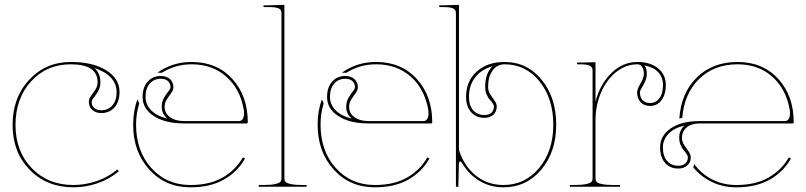

<svg xmlns="http://www.w3.org/2000/svg" viewBox="-20 -782 3376 804"><path d="M375.5 -497.1Q400.4 -475.1 400.4 -438Q400.4 -417 391.1 -400.6Q381.8 -384.3 372.8 -373.5Q363.8 -362.8 363.8 -355.5Q363.8 -339.8 374.3 -330.1Q384.8 -320.3 403.8 -320.3Q433.1 -320.3 450.7 -340.6Q468.3 -360.8 468.3 -396.5Q468.3 -430.7 444.6 -456.5Q420.9 -482.4 375.5 -497.1ZM277.3 -522.5Q368.7 -522.5 424.6 -487.8Q480.5 -453.1 480.5 -396.5Q480.5 -356.4 459.5 -332.5Q438.5 -308.6 403.8 -308.6Q380.9 -308.6 366.5 -321.5Q352.1 -334.5 352.1 -355.5Q352.1 -368.2 361.1 -380.4Q370.1 -392.6 379.4 -406.7Q388.7 -420.9 388.7 -438Q388.7 -512.7 275.9 -512.7Q175.3 -512.7 110.1 -441.2Q44.9 -369.6 44.9 -258.8Q44.9 -148.4 112.8 -77.9Q180.7 -7.3 287.6 -7.3Q336.9 -7.3 385.3 -23.9Q433.6 -40.5 471.2 -72.3L477.5 -64.9Q438.5 -31.7 388.4 -14.6Q338.4 2.4 287.6 2.4Q176.3 2.4 104.5 -71Q32.7 -144.5 32.7 -258.8Q32.7 -373 102.1 -447.8Q171.4 -522.5 277.3 -522.5Z M680.7 -285.2Q657.2 -304.7 657.2 -334.5Q657.2 -355.5 666.5 -371.8Q675.8 -388.2 684.8 -398.9Q693.8 -409.7 693.8 -417Q693.8 -432.6 683.3 -442.4Q672.9 -452.1 653.8 -452.1Q624.5 -452.1 606.9 -431.9Q589.4 -411.6 589.4 -376Q589.4 -344.2 612.8 -320.3Q636.2 -296.4 680.7 -285.2ZM782.2 -522.5Q888.2 -522.5 952.9 -451.4Q1017.6 -380.4 1017.6 -270Q1017.6 -265.1 1012.2 -265.1H750.5Q672.4 -265.1 624.8 -295.7Q577.1 -326.2 577.1 -376Q577.1 -416 598.1 -439.9Q619.1 -463.9 653.8 -463.9Q676.8 -463.9 691.4 -450.9Q706.1 -438 706.1 -417Q706.1 -404.3 696.8 -392.1Q687.5 -379.9 678.5 -365.7Q669.4 -351.6 669.4 -334.5Q669.4 -307.6 692.1 -291.3Q714.8 -274.9 752 -274.9H979.5Q1002 -274.9 1002 -309.1Q1002 -317.4 1000.5 -324.2Q985.4 -409.7 927.5 -461.2Q869.6 -512.7 782.2 -512.7Q713.9 -512.7 658.2 -477.5H639.2Q701.7 -522.5 782.2 -522.5ZM555.7 -366.2 563 -349.1Q549.8 -306.6 549.8 -259.8Q549.8 -149.9 613.5 -78.6Q677.2 -7.3 777.3 -7.3Q857.9 -7.3 912.4 -38.6Q966.8 -69.8 997.1 -123L1005.9 -118.2Q974.6 -62.5 917.5 -30Q860.4 2.4 777.3 2.4Q672.4 2.4 605 -72Q537.6 -146.5 537.6 -259.8Q537.6 -318.4 555.7 -366.2Z M1170.9 -35.2Q1170.9 -26.4 1175 -21Q1179.2 -15.6 1196.5 -11.5Q1213.9 -7.3 1246.1 -7.3H1263.7V0H1063.5V-7.3H1083.5Q1115.7 -7.3 1133.1 -11.5Q1150.4 -15.6 1154.5 -21Q1158.7 -26.4 1158.7 -35.2V-727.5Q1158.7 -741.2 1147 -746.8Q1135.3 -752.4 1106 -752.4H1083.5V-759.8H1106L1170.9 -761.7Z M1453.1 -285.2Q1429.7 -304.7 1429.7 -334.5Q1429.7 -355.5 1439 -371.8Q1448.2 -388.2 1457.3 -398.9Q1466.3 -409.7 1466.3 -417Q1466.3 -432.6 1455.8 -442.4Q1445.3 -452.1 1426.3 -452.1Q1397 -452.1 1379.4 -431.9Q1361.8 -411.6 1361.8 -376Q1361.8 -344.2 1385.3 -320.3Q1408.7 -296.4 1453.1 -285.2ZM1554.7 -522.5Q1660.6 -522.5 1725.3 -451.4Q1790 -380.4 1790 -270Q1790 -265.1 1784.7 -265.1H1522.9Q1444.8 -265.1 1397.2 -295.7Q1349.6 -326.2 1349.6 -376Q1349.6 -416 1370.6 -439.9Q1391.6 -463.9 1426.3 -463.9Q1449.2 -463.9 1463.9 -450.9Q1478.5 -438 1478.5 -417Q1478.5 -404.3 1469.2 -392.1Q1460 -379.9 1450.9 -365.7Q1441.9 -351.6 1441.9 -334.5Q1441.9 -307.6 1464.6 -291.3Q1487.3 -274.9 1524.4 -274.9H1752Q1774.4 -274.9 1774.4 -309.1Q1774.4 -317.4 1772.9 -324.2Q1757.8 -409.7 1700 -461.2Q1642.1 -512.7 1554.7 -512.7Q1486.3 -512.7 1430.7 -477.5H1411.6Q1474.1 -522.5 1554.7 -522.5ZM1328.1 -366.2 1335.4 -349.1Q1322.3 -306.6 1322.3 -259.8Q1322.3 -149.9 1386 -78.6Q1449.7 -7.3 1549.8 -7.3Q1630.4 -7.3 1684.8 -38.6Q1739.3 -69.8 1769.5 -123L1778.3 -118.2Q1747.1 -62.5 1689.9 -30Q1632.8 2.4 1549.8 2.4Q1444.8 2.4 1377.4 -72Q1310.1 -146.5 1310.1 -259.8Q1310.1 -318.4 1328.1 -366.2Z M2042 -504.4Q1996.1 -491.7 1970 -458.3Q1943.8 -424.8 1943.8 -376.5Q1943.8 -340.8 1961.4 -320.6Q1979 -300.3 2008.3 -300.3Q2027.3 -300.3 2037.8 -310.1Q2048.3 -319.8 2048.3 -335.4Q2048.3 -341.8 2042.7 -350.1Q2037.1 -358.4 2030 -366Q2022.9 -373.5 2017.3 -387.5Q2011.7 -401.4 2011.7 -418Q2011.7 -474.6 2042 -504.4ZM1889.2 0V-727.5Q1889.2 -741.2 1877.4 -746.8Q1865.7 -752.4 1836.9 -752.4H1819.3V-759.8H1836.9L1901.9 -761.7V-154.3Q1922.4 -87.4 1971.9 -47.4Q2021.5 -7.3 2087.9 -7.3Q2178.7 -7.3 2237.8 -78.6Q2296.9 -149.9 2296.9 -259.8Q2296.9 -369.6 2239.3 -441.2Q2181.6 -512.7 2092.8 -512.7Q2061.5 -512.7 2042.7 -486.6Q2023.9 -460.4 2023.9 -418Q2023.9 -400.9 2033 -386.7Q2042 -372.6 2051 -360.4Q2060.1 -348.1 2060.1 -335.4Q2060.1 -314.5 2045.7 -301.5Q2031.2 -288.6 2008.3 -288.6Q1973.6 -288.6 1952.6 -312.5Q1931.6 -336.4 1931.6 -376.5Q1931.6 -441.9 1976.1 -482.2Q2020.5 -522.5 2092.8 -522.5Q2187 -522.5 2248 -448Q2309.1 -373.5 2309.1 -259.8Q2309.1 -146 2246.6 -71.8Q2184.1 2.4 2087.9 2.4Q2033.2 2.4 1988.8 -23.9Q1944.3 -50.3 1916.5 -96.7Q1911.1 -106 1906.7 -106Q1901.9 -106 1901.4 -92.8L1899.4 0Z M2679.2 -507.8Q2688.5 -494.1 2688.5 -473.1Q2688.5 -456.1 2681.4 -440.7Q2674.3 -425.3 2667 -413.8Q2659.7 -402.3 2659.7 -395.5Q2659.7 -374.5 2670.9 -362.5Q2682.1 -350.6 2701.7 -350.6Q2726.1 -350.6 2741.2 -370.4Q2756.3 -390.1 2756.3 -426.3Q2756.3 -458 2736.3 -479.5Q2716.3 -501 2679.2 -507.8ZM2396.5 -520H2408.7L2473.6 -521.5V-356.4Q2492.2 -428.7 2539.8 -475.6Q2587.4 -522.5 2649.4 -522.5Q2702.6 -522.5 2735.4 -496.1Q2768.1 -469.7 2768.1 -426.3Q2768.1 -386.2 2750 -362.3Q2731.9 -338.4 2701.7 -338.4Q2677.2 -338.4 2662.6 -354Q2647.9 -369.6 2647.9 -395.5Q2647.9 -408.2 2662.1 -432.4Q2676.3 -456.5 2676.3 -473.1Q2676.3 -490.7 2668.9 -501.7Q2661.6 -512.7 2649.4 -512.7Q2600.6 -512.7 2559.8 -480Q2519 -447.3 2496.3 -393.3Q2473.6 -339.4 2473.6 -277.3V-35.2Q2473.6 -26.4 2477.8 -21Q2481.9 -15.6 2499.3 -11.5Q2516.6 -7.3 2548.8 -7.3H2576.2V0H2366.2V-7.3H2386.2Q2418.5 -7.3 2435.8 -11.5Q2453.1 -15.6 2457.3 -21Q2461.4 -26.4 2461.4 -35.2V-487.3Q2461.4 -501.5 2449.5 -507.1Q2437.5 -512.7 2408.7 -512.7H2396.5Z M2846.2 -256.3Q2802.7 -246.1 2779.3 -221.7Q2755.9 -197.3 2755.9 -164.1Q2755.9 -128.4 2773.4 -108.2Q2791 -87.9 2820.3 -87.9Q2839.4 -87.9 2849.9 -97.7Q2860.4 -107.4 2860.4 -123Q2860.4 -129.4 2854.7 -137.7Q2849.1 -146 2842.3 -153.6Q2835.4 -161.1 2829.8 -175Q2824.2 -189 2824.2 -205.6Q2824.2 -236.3 2846.2 -256.3ZM2886.7 -95.2Q2917.5 -53.2 2962.9 -30.3Q3008.3 -7.3 3063.5 -7.3Q3144 -7.3 3198.5 -38.6Q3252.9 -69.8 3283.2 -123L3292 -118.2Q3260.7 -62.5 3203.6 -30Q3146.5 2.4 3063.5 2.4Q3008.3 2.4 2962.2 -19.5Q2916 -41.5 2883.3 -80.6ZM2824.7 -285.6Q2832 -393.1 2898.2 -457.8Q2964.4 -522.5 3068.4 -522.5Q3174.3 -522.5 3239 -451.4Q3303.7 -380.4 3303.7 -270Q3303.7 -265.1 3298.3 -265.1H2908.7Q2876 -265.1 2856 -248.8Q2835.9 -232.4 2835.9 -205.6Q2835.9 -188.5 2845.2 -174.3Q2854.5 -160.2 2863.5 -147.9Q2872.6 -135.7 2872.6 -123Q2872.6 -102.1 2857.9 -89.1Q2843.3 -76.2 2820.3 -76.2Q2785.6 -76.2 2764.9 -100.1Q2744.1 -124 2744.1 -164.1Q2744.1 -213.9 2788.8 -244.4Q2833.5 -274.9 2907.2 -274.9H3265.6Q3288.1 -274.9 3288.1 -309.1Q3288.1 -317.4 3286.6 -324.2Q3271.5 -409.7 3213.6 -461.2Q3155.8 -512.7 3068.4 -512.7Q2970.7 -512.7 2908 -451.7Q2845.2 -390.6 2836.9 -288.6Z"/></svg>

Font: ZnikomitNo24
Style: Thin
Weight: 300
Designer: gluk
Foundry: gluk
Version: Version 0.55